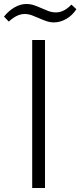

<svg xmlns="http://www.w3.org/2000/svg" viewBox="-73 -940 402 960"><path d="M88 -740H152V0H88ZM-53 -857Q-30 -886 -0.5 -903Q29 -920 58 -920Q80 -920 98.5 -913.5Q117 -907 134.5 -899Q152 -891 169.5 -884.5Q187 -878 207 -878Q247 -878 284 -917L309 -894Q289 -863 258.5 -845.5Q228 -828 197 -828Q177 -828 158.5 -834.5Q140 -841 122 -849Q104 -857 86.5 -863.5Q69 -870 50 -870Q30 -870 10 -860Q-10 -850 -29 -832Z"/></svg>

Font: Encode Sans Narrow
Style: Light
Weight: 300
Designer: Pablo Impallari, Andres Torresi
Foundry: Pablo Impallari, Andres Torresi
Version: Version 1.000; ttfautohint (v1.00) -l 8 -r 50 -G 200 -x 14 -